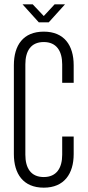

<svg xmlns="http://www.w3.org/2000/svg" viewBox="-20 -855 404 886"><path d="M205 -752 280 -835H232L182 -781L131 -835H84L159 -752ZM320 -473V-554C320 -646 276 -709 182 -709C87 -709 44 -646 44 -554V-144C44 -53 87 11 182 11C276 11 320 -53 320 -144V-225H267V-141C267 -80 241 -38 182 -38C122 -38 97 -80 97 -141V-558C97 -619 122 -661 182 -661C241 -661 267 -619 267 -558V-473Z"/></svg>

Font: Modon Arabic
Style: Regular
Weight: 400
Designer: Ahmedzaza
Foundry: Ahmedzaza
Version: Version 2.010